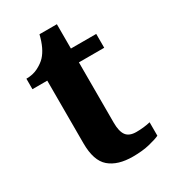

<svg xmlns="http://www.w3.org/2000/svg" viewBox="-167 -745 747 841"><g transform="rotate(-30 206.5 -324.5)"><path d="M255 10Q179 10 137.5 -25.5Q96 -61 96 -149V-466H21V-519Q55 -519 81 -532.5Q107 -546 122 -562Q137 -578 148.5 -602Q160 -626 168 -659H256V-536H384V-466H256V-161Q256 -117 271 -96.5Q286 -76 322 -76Q340 -76 358.5 -78Q377 -80 393 -84V-16Q377 -8 340.5 1Q304 10 255 10Z"/></g></svg>

Font: Noto Serif Hentaigana EL
Style: Regular
Weight: 400
Designer: Kazuhiro Yamada
Foundry: nipponia
Version: Version 1.000